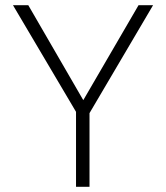

<svg xmlns="http://www.w3.org/2000/svg" viewBox="-20 -720 640 740"><path d="M273 0V-289L30 -700H89L301 -334L514 -700H570L325 -284V0Z"/></svg>

Font: Red Hat Mono VF Light
Style: Regular
Weight: 300
Monospace: yes
Designer: Pentagram, MCKL
Foundry: Pentagram, MCKL
Version: Version 1.023